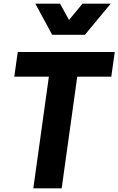

<svg xmlns="http://www.w3.org/2000/svg" viewBox="-20 -1029 647 1049"><path d="M444 -839 585 -1009H431L357 -920L308 -1009H173L265 -839ZM317 0 402 -610H588L607 -745H77L58 -610H247L162 0Z"/></svg>

Font: Plus Jakarta Sans ExtraBold
Style: Italic
Weight: 800
Italic angle: -8°
Designer: Gumpita Rahayu
Foundry: Tokotype
Version: Version 2.071;gftools[0.9.30]